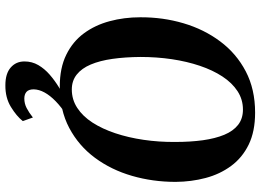

<svg xmlns="http://www.w3.org/2000/svg" viewBox="-153 -639 1016 750"><g transform="rotate(90 355.0 -264.0)"><path d="M318 10.5Q245.5 10.5 194 -14.8Q142.5 -40 110.2 -83.8Q78 -127.5 62.8 -184.2Q47.5 -241 47.5 -303.5Q47 -392 70.8 -472.5Q94.5 -553 141.8 -616.2Q189 -679.5 258.8 -716Q328.5 -752.5 420 -752.5Q493.5 -752.5 544.8 -727.5Q596 -702.5 628.2 -658.8Q660.5 -615 675.2 -559.2Q690 -503.5 690.5 -442Q690.5 -353 667 -271.8Q643.5 -190.5 596.5 -127Q549.5 -63.5 479.8 -26.5Q410 10.5 318 10.5ZM329.5 -36.5Q369 -36.5 401.5 -57.8Q434 -79 458.8 -117.2Q483.5 -155.5 500.5 -206.5Q517.5 -257.5 526.2 -317Q535 -376.5 534.5 -441Q534.5 -500 527.8 -548.5Q521 -597 506.5 -632Q492 -667 467.8 -686Q443.5 -705 408 -705Q368.5 -705 336 -683.8Q303.5 -662.5 278.8 -624.8Q254 -587 237 -536.5Q220 -486 211.2 -427Q202.5 -368 202.5 -304.5Q203 -244.5 210 -195.2Q217 -146 232 -110.5Q247 -75 271.2 -55.8Q295.5 -36.5 329.5 -36.5ZM313 223Q267.5 223 243.8 202.2Q220 181.5 220 148.5Q220 119 234.2 94.5Q248.5 70 271.5 50Q294.5 30 321.5 13.5Q348.5 -3 373.5 -16L402.5 -27L428.5 -15Q397.5 5 375.2 26.8Q353 48.5 341.2 70Q329.5 91.5 329 112Q329 132 338.8 140.5Q348.5 149 365 149Q384.5 149 402 140Q419.5 131 439 115.5L453 155Q433.5 179.5 397.5 201.5Q361.5 223.5 313 223Z"/></g></svg>

Font: Merriweather 60pt
Style: Bold Italic
Weight: 700
Italic angle: -7.8°
Version: Version 2.101